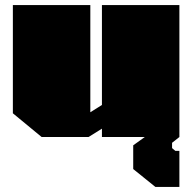

<svg xmlns="http://www.w3.org/2000/svg" viewBox="-20 -543 764 761"><path d="M596 198 508 127V33L554 0H384V-33L331 0H145L31 -94V-523H338V-98L384 -127V-523H691V0L662 23V44L675 55H691V198Z"/></svg>

Font: Tomorrow Black
Style: Regular
Weight: 900
Designer: Tony de Marco, Monica Rizzolli
Foundry: Just in Type
Version: Version 2.002